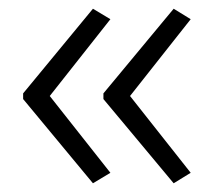

<svg xmlns="http://www.w3.org/2000/svg" viewBox="-20 -492 489 440"><path d="M33 -278 193 -472 233 -448 94 -272 233 -96 193 -72 33 -265ZM217 -278 378 -472 417 -448 278 -272 417 -96 378 -72 217 -265Z"/></svg>

Font: RS Noto Sans Light
Style: Regular
Weight: 300
Designer: Monotype Design Team
Foundry: Monotype Imaging Inc.
Version: Version 3.10